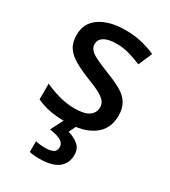

<svg xmlns="http://www.w3.org/2000/svg" viewBox="-192 -644 868 980"><g transform="rotate(30 242.0 -154.5)"><path d="M441 -152Q441 -73 383 -31.5Q325 10 222 10Q165 10 124.5 1.5Q84 -7 50 -23V-116Q85 -99 132.5 -85.5Q180 -72 225 -72Q285 -72 311.5 -91Q338 -110 338 -142Q338 -160 328 -174.5Q318 -189 290.5 -204.5Q263 -220 210 -240Q158 -261 122.5 -281.5Q87 -302 68 -330.5Q49 -359 49 -404Q49 -474 105.5 -511.5Q162 -549 255 -549Q304 -549 347.5 -539Q391 -529 432 -511L397 -430Q362 -445 325 -455.5Q288 -466 250 -466Q202 -466 177 -451Q152 -436 152 -409Q152 -390 164 -376Q176 -362 204.5 -348Q233 -334 283 -314Q333 -295 368.5 -275Q404 -255 422.5 -226Q441 -197 441 -152ZM346 134Q346 184 310 212Q274 240 197 240Q163 240 141 234V171Q166 177 199 177Q228 177 244.5 168.5Q261 160 261 137Q261 113 237 100.5Q213 88 173 83L215 0H283L261 46Q295 55 320.5 75.5Q346 96 346 134Z"/></g></svg>

Font: Noto Sans Bengali Medium
Style: Regular
Weight: 500
Designer: Jelle Bosma - Monotype Design Team
Foundry: Monotype Imaging Inc.
Version: Version 2.003; ttfautohint (v1.8.4.7-5d5b)